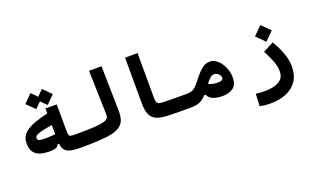

<svg xmlns="http://www.w3.org/2000/svg" viewBox="-97 -1192 3124 1930"><g transform="rotate(-20 1465.0 -226.5)"><path d="M280.3 -66.9Q212.4 -66.9 169.4 -83Q126.5 -99.1 106 -133.5Q85.4 -168 85.4 -222.7Q85.4 -281.2 120.6 -320.6Q155.8 -359.9 228 -387.9Q300.3 -416 411.6 -439.9L419.9 -314.5Q326.2 -299.8 278.3 -288.1Q230.5 -276.4 213.9 -264.6Q197.3 -252.9 197.3 -236.8Q197.3 -217.3 215.1 -210.9Q232.9 -204.6 279.8 -204.6Q296.4 -204.6 319.8 -205.8Q343.3 -207 366.9 -208.7Q390.6 -210.4 407.2 -212.4L412.1 -108.4H377Q366.2 -84.5 344.2 -75.7Q322.3 -66.9 280.3 -66.9ZM580.1 4.9Q503.9 4.9 462.6 -8.5Q421.4 -22 405.5 -53.5Q389.6 -85 388.7 -139.6L383.8 -486.8H503.9L505.9 -194.8Q506.3 -168.9 511 -157Q515.6 -145 532.5 -142.1Q549.3 -139.2 585.9 -139.2Q606.4 -139.2 614.5 -120.6Q622.6 -102.1 622.6 -65.9Q622.6 -33.2 613.8 -14.2Q605 4.9 580.1 4.9ZM417 -512.2 331.1 -597.7 417 -684.1 502.9 -597.7ZM294.9 -512.2 209 -597.7 294.9 -684.1 380.9 -597.7Z M580.1 4.9Q565.9 4.9 558.8 -12.5Q551.8 -29.8 551.8 -70.8Q551.8 -110.4 561.5 -124.8Q571.3 -139.2 585.9 -139.2Q685.1 -139.2 750 -142.1Q814.9 -145 853.3 -151.4Q891.6 -157.7 909.9 -168Q928.2 -178.2 933.3 -193.6Q938.5 -209 938 -229.5L924.8 -693.4H1058.6L1067.9 -213.4Q1068.8 -155.8 1054.9 -116.9Q1041 -78.1 1007.8 -54Q974.6 -29.8 918.2 -17.1Q861.8 -4.4 778.3 0.2Q694.8 4.9 580.1 4.9Z M1752 4.9Q1718.8 4.9 1677 4.6Q1635.3 4.4 1592.5 3.7Q1549.8 2.9 1513.7 2Q1438.5 -0.5 1394.3 -21Q1350.1 -41.5 1331.1 -84.7Q1312 -127.9 1311.5 -198.2L1310.5 -693.4H1444.3L1445.3 -215.3Q1445.3 -186 1450.9 -170.7Q1456.5 -155.3 1470.5 -149.4Q1484.4 -143.6 1509.8 -142.1Q1542.5 -140.6 1585.7 -140.1Q1628.9 -139.6 1674.1 -139.4Q1719.2 -139.2 1757.8 -139.2Q1774.9 -139.2 1783.4 -117.7Q1792 -96.2 1792 -63.5Q1792 -38.6 1782.7 -16.8Q1773.4 4.9 1752 4.9Z M1749 4.9Q1735.8 4.9 1729.7 -14.2Q1723.6 -33.2 1723.6 -65.9Q1723.6 -90.3 1732.2 -114.7Q1740.7 -139.2 1757.8 -139.2Q1794.9 -139.2 1817.6 -145Q1840.3 -150.9 1861.3 -169.9Q1882.3 -189 1913.1 -229Q1952.6 -279.8 1982.4 -309.6Q2012.2 -339.4 2039.3 -352.3Q2066.4 -365.2 2096.7 -365.2Q2128.9 -365.2 2158.4 -345.7Q2188 -326.2 2210.7 -293.2Q2233.4 -260.3 2246.6 -219.7Q2259.8 -179.2 2259.8 -137.2Q2259.8 -60.5 2216.3 -27.8Q2172.9 4.9 2099.1 4.9Q2062 4.9 2031.2 -2Q2000.5 -8.8 1978 -24.4Q1955.6 -40 1943.4 -66.9L1914.6 -67.4L1970.2 -185.1Q2004.4 -156.7 2033.7 -147.9Q2063 -139.2 2105.5 -139.2Q2132.3 -139.2 2146 -146.7Q2159.7 -154.3 2159.7 -169.4Q2159.7 -180.2 2154.3 -190.9Q2148.9 -201.7 2139.9 -210.9Q2130.9 -220.2 2119.1 -225.8Q2107.4 -231.4 2094.7 -231.4Q2070.8 -231.4 2048.6 -211.9Q2026.4 -192.4 1986.3 -138.2Q1954.1 -94.7 1929.4 -66.9Q1904.8 -39.1 1880.1 -23.4Q1855.5 -7.8 1824.5 -1.5Q1793.5 4.9 1749 4.9Z M2530.3 239.7Q2491.2 239.7 2466.6 236.6Q2441.9 233.4 2414.6 227.1L2420.9 97.2Q2448.7 99.6 2468.3 101.3Q2487.8 103 2520.5 103Q2614.3 103 2669.7 70.6Q2725.1 38.1 2725.1 -34.2Q2725.1 -83.5 2704.3 -139.9Q2683.6 -196.3 2643.6 -270.5L2757.3 -330.6Q2804.2 -252 2830.1 -178Q2856 -104 2856 -38.1Q2856 55.2 2814.2 116.9Q2772.5 178.7 2699 209.2Q2625.5 239.7 2530.3 239.7ZM2700.2 -357.4 2610.8 -446.8 2700.2 -536.6 2789.6 -446.8Z"/></g></svg>

Font: Cascadia Code
Style: Regular
Weight: 400
Monospace: yes
Designer: Aaron Bell
Foundry: Saja Typeworks
Version: Version 2106.017